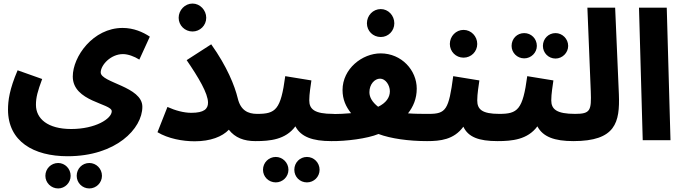

<svg xmlns="http://www.w3.org/2000/svg" viewBox="-20 -788 3844 1079"><path d="M25 -172C25 7 169 90 360 90C632 90 780 -65 780 -188C780 -302 546 -323 546 -381C546 -422 602 -484 671 -484C699 -484 735 -471 763 -453L822 -582C783 -608 731 -631 669 -631C503 -631 389 -470 389 -358C389 -216 608 -207 608 -163C608 -121 517 -63 380 -63C248 -63 182 -121 182 -199C182 -240 191 -274 217 -344L79 -393C33 -286 25 -222 25 -172ZM482 271C521 271 553 239 553 200C553 160 521 128 482 128C442 128 411 160 411 200C411 239 442 271 482 271ZM307 271C345 271 377 239 377 200C377 160 345 128 307 128C267 128 235 160 235 200C235 239 267 271 307 271Z M1062 -611C1104 -611 1139 -645 1139 -688C1139 -731 1104 -768 1062 -768C1019 -768 984 -731 984 -688C984 -645 1019 -611 1062 -611ZM1055 -154C1013 -154 965 -167 921 -187L865 -45C925 -9 1006 6 1074 6C1163 6 1229 -20 1266 -59C1301 -14 1351 5 1415 5C1475 5 1505 -27 1505 -73C1505 -115 1482 -148 1425 -148C1373 -148 1332 -168 1316 -236C1299 -306 1256 -414 1167 -539L1029 -450C1096 -352 1149 -263 1149 -211C1149 -176 1127 -154 1055 -154Z M1416 5C1497 5 1585 -3 1640 -78C1671 -19 1736 5 1842 5C1901 5 1931 -27 1931 -73C1931 -115 1908 -148 1852 -148C1748 -148 1718 -174 1718 -224C1718 -261 1726 -306 1730 -336L1583 -360C1558 -171 1529 -148 1426 -148ZM1705 237C1744 237 1776 206 1776 166C1776 126 1744 94 1705 94C1665 94 1634 126 1634 166C1634 206 1665 237 1705 237ZM1530 237C1568 237 1601 206 1601 166C1601 126 1568 94 1530 94C1490 94 1458 126 1458 166C1458 206 1490 237 1530 237Z M2120 -580C2162 -580 2196 -614 2196 -657C2196 -701 2162 -737 2120 -737C2076 -737 2042 -701 2042 -657C2042 -614 2076 -580 2120 -580ZM1842 5C1925 6 2044 -9 2107 -35C2176 -9 2277 5 2380 5C2438 5 2469 -27 2469 -73C2469 -115 2446 -148 2390 -148C2351 -148 2311 -148 2273 -151C2302 -188 2322 -233 2322 -290C2322 -393 2237 -488 2119 -488C2016 -488 1905 -402 1905 -282C1905 -229 1924 -188 1953 -152C1919 -149 1884 -147 1852 -147ZM2056 -270C2056 -314 2085 -346 2116 -346C2147 -346 2171 -309 2171 -275C2171 -240 2149 -209 2105 -188C2072 -214 2056 -241 2056 -270Z M2585 -464C2628 -464 2662 -498 2662 -541C2662 -584 2628 -620 2585 -620C2542 -620 2508 -584 2508 -541C2508 -498 2542 -464 2585 -464ZM2380 5C2454 5 2531 -3 2584 -76C2611 -18 2670 5 2776 5C2835 5 2865 -27 2865 -73C2865 -115 2842 -148 2786 -148C2688 -148 2662 -174 2662 -224C2662 -261 2670 -306 2674 -336L2527 -360C2502 -171 2486 -148 2390 -148Z M2926 -460C2965 -460 2997 -492 2997 -530C2997 -571 2965 -602 2926 -602C2886 -602 2855 -571 2855 -530C2855 -492 2886 -460 2926 -460ZM3102 -459C3140 -459 3173 -491 3173 -530C3173 -570 3140 -602 3102 -602C3062 -602 3031 -570 3031 -530C3031 -491 3062 -459 3102 -459ZM2776 5C2857 5 2945 -3 3000 -78C3031 -19 3096 5 3202 5C3261 5 3291 -27 3291 -73C3291 -115 3268 -148 3212 -148C3108 -148 3078 -174 3078 -224C3078 -261 3086 -306 3090 -336L2943 -360C2918 -171 2889 -148 2786 -148Z M3202 5C3440 5 3464 -100 3458 -258L3437 -745H3281L3300 -274C3304 -167 3298 -148 3212 -148Z M3592 0H3748L3727 -745H3571Z"/></svg>

Font: Noto Sans Arabic UI XBd
Style: Regular
Weight: 800
Designer: Monotype Design Team, Nadine Chahine and Nizar Qandah
Foundry: Monotype Imaging Inc.
Version: Version 2.010